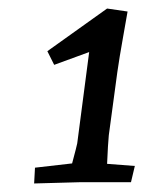

<svg xmlns="http://www.w3.org/2000/svg" viewBox="-20 -757 357 450"><path d="M62 -364 149 -374Q160 -415 161 -421L189 -635L107 -605L91 -637L231 -737L279 -730Q276 -712 268 -667.5Q260 -623 255 -588L235 -440Q233 -420 231 -373L296 -368L287 -330H169L60 -327Z"/></svg>

Font: Andada Pro
Style: Italic
Weight: 400
Italic angle: -7°
Designer: Carolina Giovagnoli
Foundry: Huerta Tipografica
Version: Version 3.005; ttfautohint (v1.8.4)